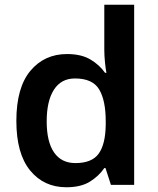

<svg xmlns="http://www.w3.org/2000/svg" viewBox="-20 -780 666 810"><path d="M260 10Q165 10 107 -61Q49 -132 49 -270Q49 -410 108 -481Q167 -552 263 -552Q323 -552 361.5 -529Q400 -506 423 -473H429Q426 -487 423 -516Q420 -545 420 -570V-760H546V0H448L425 -71H420Q397 -37 359 -13.5Q321 10 260 10ZM298 -92Q368 -92 396.5 -132Q425 -172 426 -253V-269Q426 -356 398.5 -402.5Q371 -449 296 -449Q238 -449 207.5 -401.5Q177 -354 177 -268Q177 -182 208 -137Q239 -92 298 -92Z"/></svg>

Font: Noto Sans SemiBold
Style: Regular
Weight: 600
Designer: Monotype Design Team
Foundry: Monotype Imaging Inc.
Version: Version 2.007